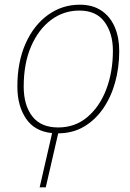

<svg xmlns="http://www.w3.org/2000/svg" viewBox="-20 -558 555 818"><path d="M149 240 202 9Q128 2 91 -52.5Q54 -107 54 -189Q54 -294 89 -372.5Q124 -451 184.5 -494.5Q245 -538 320 -538Q375 -538 412.5 -512.5Q450 -487 469 -442.5Q488 -398 488 -341Q488 -270 470.5 -207Q453 -144 419 -95Q385 -46 337 -18Q289 10 228 10L175 240ZM228 -15Q300 -15 352.5 -59.5Q405 -104 433 -178Q461 -252 461 -342Q461 -416 425.5 -464.5Q390 -513 318 -513Q251 -513 197.5 -473Q144 -433 112.5 -360.5Q81 -288 81 -189Q81 -110 117.5 -62.5Q154 -15 228 -15Z"/></svg>

Font: Noto Sans Disp Thin
Style: Italic
Weight: 100
Italic angle: -12°
Designer: Monotype Design Team
Foundry: Monotype Imaging Inc.
Version: Version 2.000;GOOG;noto-source:20170915:90ef993387c0